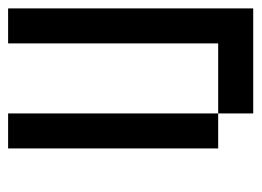

<svg xmlns="http://www.w3.org/2000/svg" viewBox="-103 -604 623 457"><g transform="rotate(90 208.5 -375.5)"><path d="M0 -83.3V-666.7H250V-583.3H83.3V-83.3ZM333.3 -83.3H250V-583.3H333.3Z"/></g></svg>

Font: Galmuri11 Condensed
Style: Regular
Weight: 400
Width: 3
Designer: Lee Minseo (quiple)
Version: Version 2.399;hotconv 1.1.1;makeotfexe 2.6.0 DEVELOPMENT